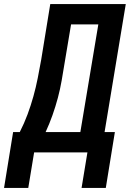

<svg xmlns="http://www.w3.org/2000/svg" viewBox="-57 -755 677 951"><path d="M-37 176 8 -101H41Q63 -144 79.5 -188.5Q96 -233 108.5 -278Q121 -323 130 -368.5Q139 -414 147 -459L192 -735H566L461 -101H512L467 176H347L376 0H112L83 176ZM169 -101H341L430 -634H295L263 -443Q256 -400 248.5 -356.5Q241 -313 229.5 -270Q218 -227 203 -184.5Q188 -142 169 -101Z"/></svg>

Font: Iosevka Aile
Style: Bold Italic
Weight: 700
Italic angle: -9°
Designer: Belleve Invis
Foundry: Belleve Invis
Version: Version 28.0.1; ttfautohint (v1.8.4)